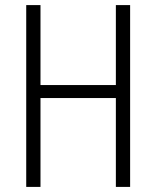

<svg xmlns="http://www.w3.org/2000/svg" viewBox="-20 -734 614 754"><path d="M491 0H435V-349H139V0H83V-714H139V-400H435V-714H491Z"/></svg>

Font: Noto Sans Sinhala Condensed Light
Style: Regular
Weight: 300
Width: 3
Designer: Jelle Bosma - Monotype Design Team
Foundry: Monotype Imaging Inc.
Version: Version 2.006; ttfautohint (v1.8.4.7-5d5b)